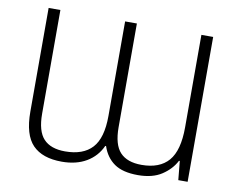

<svg xmlns="http://www.w3.org/2000/svg" viewBox="-78 -818 1153 932"><g transform="rotate(10 498.0 -352.0)"><path d="M281 10Q185 10 137 -39.5Q89 -89 89 -203V-714H147V-203Q147 -117 182 -79.5Q217 -42 288 -42Q377 -42 421.5 -90.5Q466 -139 466 -248V-714H524V-203Q524 -117 559 -79.5Q594 -42 665 -42Q754 -42 798 -93Q842 -144 842 -258V-714H900V0H854L845 -93H841Q819 -50 773.5 -20Q728 10 656 10Q581 10 539.5 -19Q498 -48 480 -102H476Q452 -49 402 -19.5Q352 10 281 10Z"/></g></svg>

Font: Noto Sans Light
Style: Regular
Weight: 300
Designer: Monotype Design Team
Foundry: Monotype Imaging Inc.
Version: Version 2.007